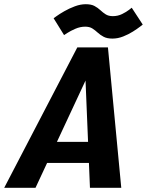

<svg xmlns="http://www.w3.org/2000/svg" viewBox="-68 -892 698 912"><path d="M405.7 -654 100.7 0H-48L299.3 -667H444.7L508 0H359.3L332.3 -654ZM120 -218H432L411 -118H99ZM186.7 -805.3Q186.7 -805.3 200.5 -815.3Q214.3 -825.3 237.5 -838.7Q260.7 -852 287.5 -862Q314.3 -872 339.3 -872Q365.3 -872 381 -863.5Q396.7 -855 408.7 -843.7Q420.7 -832.3 434.2 -823.8Q447.7 -815.3 468 -815.3Q491.7 -815.3 512 -825.3Q532.3 -835.3 545 -845.3Q557.7 -855.3 557.7 -855.3L610 -775.3Q610 -775.3 597.2 -765.3Q584.3 -755.3 563.3 -742Q542.3 -728.7 517 -718.7Q491.7 -708.7 465.7 -708.7Q440.7 -708.7 424.5 -717.2Q408.3 -725.7 396.2 -737Q384 -748.3 370.7 -756.8Q357.3 -765.3 336.7 -765.3Q313 -765.3 290 -755.3Q267 -745.3 251.7 -735.3Q236.3 -725.3 236.3 -725.3Z"/></svg>

Font: Epunda Sans Light
Style: Italic
Weight: 300
Italic angle: -12.0243°
Designer: Simon Atzbach
Foundry: typofactur
Version: Version 2.204